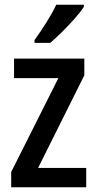

<svg xmlns="http://www.w3.org/2000/svg" viewBox="-20 -786 407 806"><path d="M342 0H27V-64L225 -458H39V-540H334V-470L140 -81H342ZM332 -757Q319 -737 294 -708.5Q269 -680 241 -652.5Q213 -625 191 -606H125V-618Q151 -654 175.5 -693Q200 -732 216 -766H332Z"/></svg>

Font: Noto Sans Lao UI Cond Med
Style: Regular
Weight: 500
Width: 3
Designer: Monotype Design Team
Foundry: Monotype Imaging Inc.
Version: Version 2.000; ttfautohint (v1.8.4.7-5d5b)